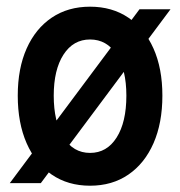

<svg xmlns="http://www.w3.org/2000/svg" viewBox="-20 -559 550 586"><path d="M9.8 0 405.8 -530.8H500.5L104.5 0ZM254.9 7.8Q187.5 7.8 137.9 -26.1Q88.4 -60.1 61.3 -121.8Q34.2 -183.6 34.2 -267.1Q34.2 -350.1 61.3 -410.9Q88.4 -471.7 137.9 -505.1Q187.5 -538.6 254.9 -538.6Q322.3 -538.6 371.8 -505.1Q421.4 -471.7 448.5 -410.9Q475.6 -350.1 475.6 -267.1Q475.6 -183.6 448.5 -121.8Q421.4 -60.1 371.8 -26.1Q322.3 7.8 254.9 7.8ZM254.9 -92.3Q306.2 -92.3 335.9 -139.2Q365.7 -186 365.7 -267.1Q365.7 -346.2 335.9 -392.3Q306.2 -438.5 254.9 -438.5Q203.6 -438.5 173.8 -392.3Q144 -346.2 144 -267.1Q144 -187 173.8 -139.6Q203.6 -92.3 254.9 -92.3Z"/></svg>

Font: Reddit Sans Condensed SemiBold
Style: Regular
Weight: 600
Designer: Stephen Hutchings
Foundry: Reddit
Version: Version 1.014